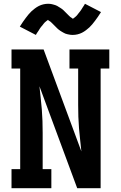

<svg xmlns="http://www.w3.org/2000/svg" viewBox="-20 -997 640 1017"><path d="M41 0V-101H87V-634H41V-735H211L411 -195Q408 -225 404.5 -256Q401 -287 398.5 -317.5Q396 -348 395 -379Q394 -410 394 -441V-634H348V-735H559V-634H513V0H389L189 -540Q192 -510 195.5 -479Q199 -448 201.5 -417.5Q204 -387 205 -356Q206 -325 206 -294V-101H252V0ZM365 -812Q360 -812 355 -812.5Q350 -813 345.5 -814Q341 -815 336 -816Q331 -817 326 -819Q321 -821 317 -823.5Q313 -826 309 -828Q305 -830 300 -833.5Q295 -837 291 -840Q287 -843 283.5 -846.5Q280 -850 276.5 -853.5Q273 -857 270.5 -859.5Q268 -862 263.5 -866.5Q259 -871 255 -875Q251 -879 247.5 -882Q244 -885 239 -887.5Q234 -890 234 -893H235Q235 -892 232 -890Q229 -888 226.5 -886Q224 -884 221 -881.5Q218 -879 216.5 -877.5Q215 -876 213.5 -874Q212 -872 210.5 -870.5Q209 -869 207.5 -866.5Q206 -864 204 -862Q202 -860 200 -857.5Q198 -855 196 -852.5Q194 -850 192 -847Q190 -844 188 -840.5Q186 -837 184 -834Q182 -831 179.5 -827.5Q177 -824 174.5 -820Q172 -816 170 -812L85 -856Q93 -869 101 -880.5Q109 -892 116.5 -902Q124 -912 131.5 -921Q139 -930 146.5 -937Q154 -944 164.5 -952Q175 -960 186 -965.5Q197 -971 209.5 -974Q222 -977 235 -977Q240 -977 245 -976.5Q250 -976 254.5 -975Q259 -974 264 -972.5Q269 -971 274 -969.5Q279 -968 283 -965.5Q287 -963 291 -960.5Q295 -958 300 -955Q305 -952 309 -949Q313 -946 316.5 -942.5Q320 -939 323.5 -935.5Q327 -932 329.5 -929.5Q332 -927 336.5 -922.5Q341 -918 345 -914Q349 -910 352.5 -907Q356 -904 361 -901.5Q366 -899 366 -896H365Q365 -897 368 -899Q371 -901 373.5 -903Q376 -905 379 -907.5Q382 -910 383.5 -911.5Q385 -913 386.5 -914.5Q388 -916 389.5 -918Q391 -920 392.5 -922Q394 -924 396 -926.5Q398 -929 400 -931.5Q402 -934 404 -936.5Q406 -939 408 -942Q410 -945 412 -948Q414 -951 416 -954.5Q418 -958 420.5 -961.5Q423 -965 425.5 -969Q428 -973 430 -977L515 -933Q507 -920 499 -908.5Q491 -897 483.5 -887Q476 -877 468.5 -868Q461 -859 453.5 -852Q446 -845 435.5 -837Q425 -829 414 -823.5Q403 -818 390.5 -815Q378 -812 365 -812Z"/></svg>

Font: Iosevka HT Extended
Style: Bold
Weight: 700
Width: 7
Monospace: yes
Designer: Belleve Invis
Foundry: Belleve Invis
Version: Version 32.3.0; ttfautohint (v1.8.4)